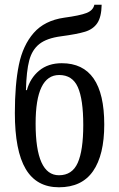

<svg xmlns="http://www.w3.org/2000/svg" viewBox="-20 -784 504 814"><path d="M43 -305Q43 -426 60 -509Q77 -592 123 -644.5Q169 -697 252 -709Q319 -718 347 -729Q375 -740 380 -764H411Q410 -712 392.5 -686Q375 -660 340.5 -649.5Q306 -639 238 -630Q178 -622 147 -597.5Q116 -573 104 -528Q92 -483 90 -402H94Q108 -453 146 -484.5Q184 -516 242 -516Q422 -516 422 -256Q422 -127 374.5 -58.5Q327 10 230 10Q135 10 89 -67.5Q43 -145 43 -305ZM333 -254Q333 -363 310 -414.5Q287 -466 231 -466Q131 -466 131 -260Q131 -41 230 -41Q286 -41 309.5 -93.5Q333 -146 333 -254Z"/></svg>

Font: Noto Serif Cond
Style: Regular
Weight: 400
Width: 3
Designer: Monotype Design Team
Foundry: Monotype Imaging Inc.
Version: Version 1.001